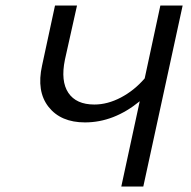

<svg xmlns="http://www.w3.org/2000/svg" viewBox="-20 -678 694 698"><path d="M563 -658H644L501 0H421L488 -310Q394 -233 289 -233Q201 -233 156.5 -289.5Q112 -346 133 -440L180 -658H260L216 -461Q200 -383 228.5 -340.5Q257 -298 323 -298Q371 -298 419.5 -323.5Q468 -349 506 -393Z"/></svg>

Font: EauTestInfant Medium
Style: Italic
Weight: 500
Italic angle: -12°
Designer: Christian Thalmann (Catharsis Fonts)
Version: Version 0.001;PS 000.001;hotconv 1.0.88;makeotf.lib2.5.64775